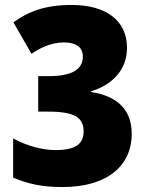

<svg xmlns="http://www.w3.org/2000/svg" viewBox="-20 -744 593 774"><path d="M492 -551C492 -662 407 -724 269 -724C160 -724 94 -697 34 -654L107 -527C135 -547 184 -573 237 -573C285 -573 314 -555 314 -516C314 -467 275 -437 176 -437H134V-294H175C286 -294 317 -267 317 -214C317 -166 288 -139 204 -139C154 -139 91 -154 33 -186V-28C95 -2 150 10 232 10C419 10 511 -81 511 -204C511 -302 453 -357 347 -373V-376C430 -401 492 -460 492 -551Z"/></svg>

Font: Noto Sans Khmer SemiCondensed Black
Style: Regular
Weight: 900
Width: 4
Designer: Danh Hong and the Monotype Design Team
Foundry: Monotype Imaging Inc.
Version: Version 2.004